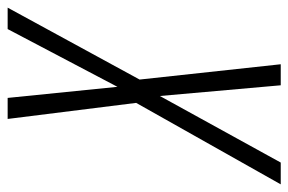

<svg xmlns="http://www.w3.org/2000/svg" viewBox="-204 -608 754 502"><g transform="rotate(-90 173.0 -357.0)"><path d="M-1 0 173 -316 201 0H256L216 -369L404 -714H348L197 -427L168 -714H113L155 -378L-58 0Z"/></g></svg>

Font: Noto Sans Display Condensed Light
Style: Italic
Weight: 300
Width: 3
Designer: Monotype Design team
Foundry: Monotype Imaging Inc.
Version: 1.000